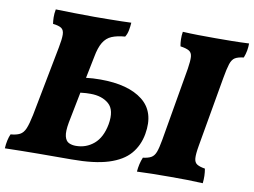

<svg xmlns="http://www.w3.org/2000/svg" viewBox="-83 -787 1190 899"><g transform="rotate(10 511.5 -338.0)"><path d="M-9 3Q-8 -17 -4 -35Q0 -53 6 -66Q33 -68 49.5 -76.5Q66 -85 75.5 -107.5Q85 -130 94 -174L158 -506Q166 -547 165.5 -568.5Q165 -590 152.5 -598.5Q140 -607 112 -610Q110 -623 109.5 -640.5Q109 -658 113 -679Q153 -678 202 -677Q251 -676 297 -676Q327 -676 361 -676.5Q395 -677 424.5 -677.5Q454 -678 472 -679Q471 -662 467.5 -643Q464 -624 455 -610Q417 -607 392 -596.5Q367 -586 352 -561Q337 -536 329 -492L308 -388Q324 -390 340.5 -391Q357 -392 376 -392Q509 -392 577.5 -338Q646 -284 627 -177Q617 -121 583 -81.5Q549 -42 482.5 -21Q416 0 307 0Q226 0 150 0.5Q74 1 -9 3ZM265 -168Q257 -124 262.5 -102Q268 -80 282.5 -73Q297 -66 316 -66Q365 -66 401.5 -97Q438 -128 450 -192Q462 -261 429.5 -289.5Q397 -318 342 -318Q333 -318 320.5 -317.5Q308 -317 294 -315ZM770 -513Q776 -551 774.5 -570.5Q773 -590 759.5 -598Q746 -606 718 -610Q715 -625 714.5 -643Q714 -661 717 -679Q752 -677 790.5 -676.5Q829 -676 873 -676Q910 -676 950.5 -676.5Q991 -677 1032 -679Q1032 -662 1029 -645Q1026 -628 1019 -610Q992 -607 978 -598.5Q964 -590 956.5 -567Q949 -544 941 -498L883 -166Q876 -126 877.5 -106Q879 -86 892 -78Q905 -70 930 -66Q933 -49 933.5 -32.5Q934 -16 932 3Q893 1 858.5 0.5Q824 0 780 0Q683 0 619 3Q622 -35 635 -66Q660 -69 674 -77Q688 -85 695.5 -104.5Q703 -124 710 -164Z"/></g></svg>

Font: Vollkorn ExtraBold
Style: Italic
Weight: 800
Italic angle: -11°
Designer: Friedrich Althausen
Foundry: Friedrich Althausen
Version: Version 5.000; ttfautohint (v1.8.3)